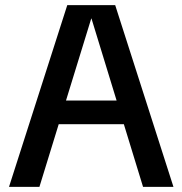

<svg xmlns="http://www.w3.org/2000/svg" viewBox="-20 -725 708 745"><path d="M15 0 241 -705H427L653 0H535L335 -653H334L133 0ZM168 -243V-335H500V-243Z"/></svg>

Font: TikTok Sans 24pt Medium
Style: Regular
Weight: 500
Version: Version 4.000